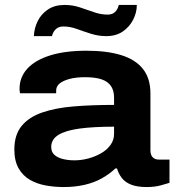

<svg xmlns="http://www.w3.org/2000/svg" viewBox="-20 -744 707 776"><path d="M237 12Q200 12 164.5 5.5Q129 -1 100.5 -17.5Q72 -34 55 -64Q38 -94 38 -140Q38 -199 67.5 -235Q97 -271 151 -289.5Q205 -308 278.5 -314Q352 -320 441 -320V-350Q441 -377 429 -395.5Q417 -414 391.5 -423Q366 -432 324 -432Q287 -432 261 -425Q235 -418 221 -406.5Q207 -395 207 -378V-367H61Q60 -371 59.5 -375.5Q59 -380 59 -385Q59 -432 90.5 -466.5Q122 -501 182.5 -520Q243 -539 329 -539Q413 -539 470.5 -521Q528 -503 558 -465Q588 -427 588 -366V-136Q588 -118 597 -108.5Q606 -99 622 -99H665V-5Q653 -1 628.5 5.5Q604 12 573 12Q535 12 510.5 2.5Q486 -7 472.5 -24.5Q459 -42 453 -63H446Q423 -41 392 -23.5Q361 -6 322 3Q283 12 237 12ZM281 -96Q309 -96 337 -103.5Q365 -111 388.5 -124.5Q412 -138 426.5 -158Q441 -178 441 -203V-232Q359 -232 302.5 -224.5Q246 -217 216.5 -199Q187 -181 187 -150Q187 -130 199.5 -118.5Q212 -107 233.5 -101.5Q255 -96 281 -96ZM117 -598Q118 -629 132 -658Q146 -687 173.5 -705.5Q201 -724 241 -724Q273 -724 302 -714.5Q331 -705 359 -695Q387 -685 415 -685Q434 -685 445 -695.5Q456 -706 460 -724H533Q533 -693 518 -664Q503 -635 476 -616.5Q449 -598 409 -598Q378 -598 348 -607.5Q318 -617 290.5 -627Q263 -637 236 -637Q217 -637 205.5 -626Q194 -615 190 -598Z"/></svg>

Font: Archivo SemiExpanded
Style: Bold
Weight: 700
Width: 6
Designer: Hector Gatti
Foundry: Omnibus-Type
Version: Version 2.001